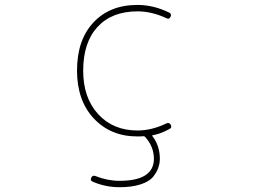

<svg xmlns="http://www.w3.org/2000/svg" viewBox="-20 -576 1040 790"><path d="M471.7 194.3Q414.1 194.3 362.3 171.9Q349.6 167 355.5 155.3Q360.4 143.6 373 148.4Q421.9 168 471.7 168Q612.3 168 613.3 78.1Q613.3 27.3 577.1 -12.7Q575.2 -15.6 570.3 -15.6Q563.5 -14.6 545.9 -14.6Q490.2 -14.6 445.3 -33.2Q400.4 -51.8 365.7 -88.9Q331.1 -126 314 -175.3Q296.9 -224.6 296.9 -285.2Q296.9 -347.7 313.5 -397.5Q330.1 -446.3 363.3 -482.4Q396.5 -518.6 441.9 -537.1Q487.3 -555.7 545.9 -555.7Q611.3 -555.7 675.8 -524.4Q683.6 -520.5 683.6 -513.7Q683.6 -510.7 681.6 -506.8Q676.8 -495.1 665 -501Q604.5 -529.3 545.9 -529.3Q440.4 -529.3 381.3 -465.3Q322.3 -401.4 322.3 -285.2Q322.3 -173.8 383.8 -106.4Q445.3 -39.1 545.9 -39.1Q604.5 -39.1 665 -68.4Q676.8 -73.2 682.6 -62.5Q684.6 -58.6 684.6 -54.7Q684.6 -48.8 676.8 -44.9Q637.7 -24.4 612.3 -20.5L608.4 -19.5Q604.5 -18.6 607.4 -15.6L609.4 -12.7Q637.7 25.4 637.7 78.1Q637.7 95.7 631.3 114.3Q625 132.8 609.4 152.3Q593.8 170.9 558.6 182.6Q522.5 194.3 471.7 194.3Z"/></svg>

Font: Rounded-X Mgen+ 2m thin
Style: Regular
Weight: 100
Designer: [Source Han Sans]
Ryoko NISHIZUKA  (kana & ideographs); Paul D. Hunt (Latin, Greek & Cyrillic); Wenlong ZHANG  (bopomofo
Version: Version 1.059.20150602